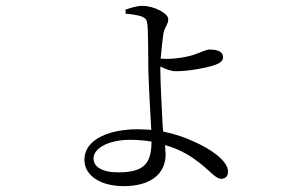

<svg xmlns="http://www.w3.org/2000/svg" viewBox="-20 -580 1040 655"><path d="M409 -533C427 -532 447 -529 463 -524C477 -518 481 -513 483 -496C485 -482 486 -395 486 -345C487 -294 493 -194 496 -137C481 -138 465 -139 449 -139C355 -139 268 -106 268 -35C268 20 324 55 402 55C498 55 545 10 545 -53L543 -85C569 -78 592 -68 614 -56C687 -14 710 30 735 30C749 30 758 21 758 6C758 -33 695 -73 646 -95C614 -110 578 -123 537 -131L535 -147C532 -206 527 -303 527 -339V-353C543 -345 563 -337 579 -337C628 -337 689 -350 712 -358C733 -365 741 -374 741 -384C741 -403 725 -411 694 -411C684 -411 669 -403 646 -395C620 -385 577 -379 549 -379L528 -380C531 -414 535 -450 538 -469C544 -492 554 -497 554 -515C554 -534 506 -560 466 -560C446 -560 426 -553 408 -547ZM497 -97C496 -25 475 8 383 8C327 8 299 -12 299 -39C299 -75 351 -103 424 -103C449 -103 474 -101 497 -97Z"/></svg>

Font: Noto Serif CJK HK Light
Style: Regular
Weight: 300
Designer: Ryoko NISHIZUKA 西塚涼子 (kana & ideographs); Frank Grießhammer (Latin, Greek & Cyrillic); Wenlong ZHANG 张文龙 (bopomofo); San
Foundry: Adobe
Version: Version 2.001;hotconv 1.1.0;makeotfexe 2.6.0